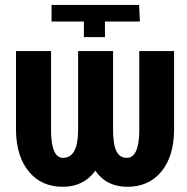

<svg xmlns="http://www.w3.org/2000/svg" viewBox="-20 -731 742 762"><path d="M184.6 -645.5V-711.4H532.2L535.2 -645.5H396.5V-583.5H313V-645.5ZM670.9 -528.3V-213.4Q669.4 -108.4 619.6 -49.1Q569.8 10.3 485.8 10.3Q401.9 10.3 358.4 -53.7Q312.5 10.3 228.5 10.3Q144.5 10.3 94.7 -49.8Q44.9 -109.9 43.5 -212.9V-528.3H182.6V-207Q184.6 -104.5 230.5 -104.5Q288.1 -104.5 290 -209.5V-528.3H428.7V-218.8Q428.7 -158.7 441.7 -131.6Q454.6 -104.5 482.9 -104.5Q530.8 -104.5 532.7 -207.5V-528.3Z"/></svg>

Font: RobotoCondensed-Bold
Style: Bold
Weight: 700
Designer: Google
Version: Version 2.001240; 2014